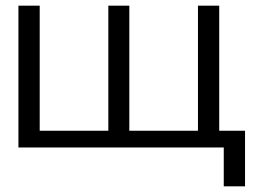

<svg xmlns="http://www.w3.org/2000/svg" viewBox="-20 -520 909 677"><path d="M45 -500V0H769V137H844V-59H753V-500H678V-59H436V-500H362V-59H120V-500Z"/></svg>

Font: LT Wave Light
Style: Regular
Weight: 300
Designer: Daniel Lyons
Version: Version 2.5 (Glyphs App)